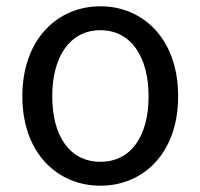

<svg xmlns="http://www.w3.org/2000/svg" viewBox="-20 -577 637 610"><path d="M299 13C435 13 546 -90 546 -271C546 -453 435 -557 299 -557C163 -557 51 -453 51 -271C51 -90 163 13 299 13ZM299 -63C202 -63 146 -144 146 -271C146 -397 202 -481 299 -481C396 -481 452 -397 452 -271C452 -144 396 -63 299 -63Z"/></svg>

Font: Noto Sans Mono CJK JP Regular
Style: Regular
Weight: 400
Designer: Ryoko NISHIZUKA (kana & ideographs); Paul D. Hunt (Latin, Greek & Cyrillic); Wenlong ZHANG (bopomofo); Sandoll Communica
Foundry: Adobe Systems Incorporated
Version: Version 1.004;PS 1.004;hotconv 1.0.82;makeotf.lib2.5.63406